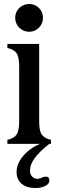

<svg xmlns="http://www.w3.org/2000/svg" viewBox="-20 -720 292 961"><path d="M17 0V-20Q51 -28 63.5 -47Q76 -66 76 -114V-386Q76 -434 63.5 -453Q51 -472 17 -480V-500H90H176V-114Q176 -66 188.5 -47Q201 -28 235 -20V0H162H90ZM56 -631Q56 -660 76.5 -680Q97 -700 126 -700Q155 -700 175 -680Q195 -660 195 -631Q195 -602 175 -581.5Q155 -561 126 -561Q97 -561 76.5 -581.5Q56 -602 56 -631ZM63 141Q63 93 107 48.5Q151 4 226 -15V1Q130 75 130 133Q130 153 141.5 164.5Q153 176 169 175Q181 174 190 169Q200 164 209 164Q227 164 227 184Q227 200 207 210.5Q187 221 156 221Q112 221 87.5 199Q63 177 63 141Z"/></svg>

Font: RL Madena Variable
Style: Regular
Weight: 400
Designer: I Kadek Wantara Putra
Foundry: Roughlines ID
Version: Version 1.000;Glyphs 3.1.2 (3151)